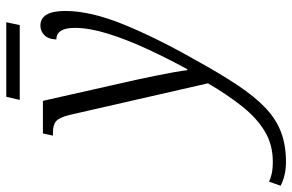

<svg xmlns="http://www.w3.org/2000/svg" viewBox="-322 -513 933 613"><g transform="rotate(-90 144.5 -206.5)"><path d="M-66 240Q-109 240 -142 223L-129 186Q-119 191 -103.5 194.5Q-88 198 -65 198Q-11 198 31.5 172.5Q74 147 111 100.5Q148 54 185 -9L84 -451Q76 -483 64.5 -493.5Q53 -504 28 -504H18L25 -536H129L196 -239Q202 -211 208.5 -179.5Q215 -148 220 -120Q225 -92 227 -75H230Q265 -139 295 -204Q325 -269 343.5 -328.5Q362 -388 362 -434Q362 -493 325 -493Q326 -519 339 -531.5Q352 -544 369 -544Q416 -544 416 -465Q416 -384 373 -278.5Q330 -173 260 -50Q216 30 179 85.5Q142 141 106 175Q70 209 28.5 224.5Q-13 240 -66 240ZM132 -610 142 -653H380L371 -610Z"/></g></svg>

Font: Noto Serif Condensed Light
Style: Italic
Weight: 300
Width: 3
Italic angle: -12°
Designer: Monotype Design Team
Foundry: Monotype Imaging Inc.
Version: Version 2.014; ttfautohint (v1.8.4.7-5d5b)